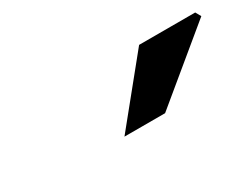

<svg xmlns="http://www.w3.org/2000/svg" viewBox="-36 -911 632 495"><g transform="rotate(-30 279.5 -663.0)"><path d="M232 -570 383 -756H550L559 -740L353 -570Z"/></g></svg>

Font: Source Sans 3 ExtraBold
Style: Italic
Weight: 800
Italic angle: -11°
Version: Version 3.052;hotconv 1.1.0;makeotfexe 2.6.0